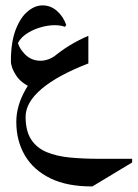

<svg xmlns="http://www.w3.org/2000/svg" viewBox="-20 -334 499 696"><path d="M314.9 341.8Q223.6 342.3 162.4 312.3Q101.1 282.2 70.1 229.2Q39.1 176.3 39.1 107.9Q39.1 48.3 74 -11.7Q108.9 -71.8 168.2 -122.6Q227.5 -173.3 300.3 -204.1V-104Q189.9 -61.5 131.3 -12.2Q72.8 37.1 72.8 89.4Q72.8 140.6 92.8 171.4Q112.8 202.1 148.9 217.3Q185.1 232.4 234.1 237.1Q283.2 241.7 341.3 241.7H459V254.9ZM96.7 -15.6Q56.6 -32.2 38.1 -61Q19.5 -89.8 19.5 -112.3Q19.5 -180.7 36.6 -225.6Q53.7 -270.5 80.1 -292.5Q106.4 -314.5 134.3 -314.5Q163.6 -314.5 186.5 -294.4Q209.5 -274.4 220.2 -243.2L215.3 -236.8Q199.7 -242.7 178.7 -242.7Q152.8 -242.7 123.8 -233.9Q94.7 -225.1 71.8 -208.5Q48.8 -191.9 40.5 -167L43 -189Q45.9 -163.1 69.3 -138.4Q92.8 -113.8 127 -113.8Q140.1 -113.8 154.5 -118.7Q168.9 -123.5 183.6 -134.8Z"/></svg>

Font: Lateef Medium
Style: Regular
Weight: 500
Designer: SIL International
Foundry: SIL International
Version: Version 4.200